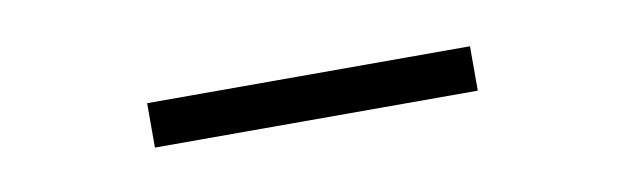

<svg xmlns="http://www.w3.org/2000/svg" viewBox="-23 -884 607 187"><g transform="rotate(-10 281.0 -790.0)"><path d="M121.6 -811.5H440.9V-767.6H121.6Z"/></g></svg>

Font: Reddit Mono Light
Style: Regular
Weight: 300
Monospace: yes
Designer: Stephen Hutchings
Foundry: Reddit
Version: Version 1.011